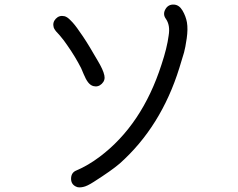

<svg xmlns="http://www.w3.org/2000/svg" viewBox="-20 -771 1040 840"><path d="M335 -472.7Q309.6 -522.5 275.4 -571.3Q259.8 -594.7 242.2 -615.2Q240.2 -618.2 232.9 -625.5Q225.6 -632.8 221.2 -639.2Q216.8 -645.5 214.8 -651.4Q209 -672.9 224.1 -689Q239.3 -705.1 261.7 -700.2Q274.4 -697.3 289.1 -681.6Q306.6 -665 328.1 -632.8Q356.4 -593.8 390.6 -534.2Q393.6 -529.3 406.2 -507.8Q431.6 -465.8 436.5 -441.4Q441.4 -419.9 425.3 -404.3Q409.2 -388.7 387.7 -394.5Q375 -398.4 365.2 -411.1Q355.5 -423.8 346.2 -446.3Q336.9 -468.8 335 -472.7ZM797.9 -672.9Q802.7 -643.6 796.9 -603Q791 -562.5 785.2 -541.5Q779.3 -520.5 764.6 -473.6Q684.6 -216.8 503.9 -55.7Q468.8 -25.4 390.6 24.4Q360.4 43.9 343.8 46.9Q335.9 48.8 327.1 48.8Q318.4 48.8 311.5 44.9Q290 34.2 291 8.8Q292 -16.6 314.5 -25.4Q365.2 -46.9 416 -85Q601.6 -224.6 686.5 -488.3Q710.9 -561.5 717.8 -615.2Q725.6 -661.1 705.1 -689.5Q691.4 -709 703.6 -730.5Q715.8 -752 740.2 -751Q763.7 -750 778.3 -725.1Q793 -700.2 797.9 -672.9Z"/></svg>

Font: irohamaru Regular
Style: Regular
Weight: 400
Designer: [Source Han Sans]
Ryoko NISHIZUKA  (kana & ideographs); Paul D. Hunt (Latin, Greek & Cyrillic); Wenlong ZHANG  (bopomofo
Version: Version 1.00